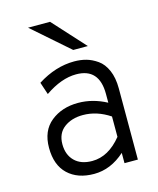

<svg xmlns="http://www.w3.org/2000/svg" viewBox="-112 -811 743 902"><g transform="rotate(-15 259.5 -360.0)"><path d="M289 -576 111 -732H218L360 -576ZM384 0V-50Q315 12 234 12Q154 12 107 -32.5Q60 -77 60 -161Q60 -244 113.5 -287Q167 -330 246 -330Q317 -330 384 -294V-337Q384 -462 272 -462Q200 -462 120 -407L100 -467Q188 -523 279 -523Q310 -523 337 -515.5Q364 -508 390.5 -489.5Q417 -471 433 -434.5Q449 -398 449 -346V0ZM241 -49Q320 -49 384 -128V-227Q321 -269 253 -269Q198 -269 161.5 -241.5Q125 -214 125 -161Q125 -110 155.5 -79.5Q186 -49 241 -49Z"/></g></svg>

Font: Overpass Light
Style: Regular
Weight: 300
Designer: Delve Withrington, Thomas Jockin
Foundry: Delve Fonts
Version: Version 3.000;DELV;Overpass